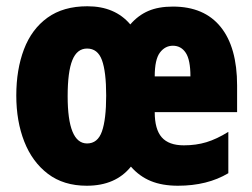

<svg xmlns="http://www.w3.org/2000/svg" viewBox="-20 -583 805 613"><path d="M532 -562Q632 -562 684.5 -497Q737 -432 737 -310V-225H474Q474 -170 496.5 -144.5Q519 -119 567 -119Q606 -119 639 -129Q672 -139 709 -162V-30Q642 10 548 10Q498 10 461.5 -5Q425 -20 398 -51Q349 10 257 10Q183 10 133 -28Q83 -66 57.5 -131Q32 -196 32 -278Q32 -361 56.5 -425.5Q81 -490 131.5 -526.5Q182 -563 259 -563Q347 -563 396 -505Q421 -534 453.5 -548Q486 -562 532 -562ZM532 -437Q507 -437 490.5 -415Q474 -393 474 -339H588Q588 -392 573 -414.5Q558 -437 532 -437ZM258 -428Q226 -428 211 -391Q196 -354 196 -276Q196 -125 258 -125Q292 -125 305.5 -163.5Q319 -202 319 -278Q319 -354 305.5 -391Q292 -428 258 -428Z"/></svg>

Font: Noto Sans Sinhala UI ExtraCondensed Black
Style: Regular
Weight: 900
Width: 2
Designer: Jelle Bosma - Monotype Design Team
Foundry: Monotype Imaging Inc.
Version: Version 2.006; ttfautohint (v1.8.4.7-5d5b)